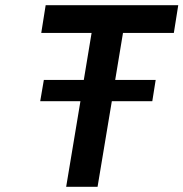

<svg xmlns="http://www.w3.org/2000/svg" viewBox="-20 -720 707 740"><path d="M454 -593 424 -412H580L567 -330H411L356 0H235L290 -330H135L149 -412H303L333 -593H139L156 -700H667L650 -593Z"/></svg>

Font: Be Vietnam SemiBold
Style: Italic
Weight: 600
Italic angle: -9.556°
Designer: Gabriel Lam
Foundry: TypeRant
Version: Version 3.000